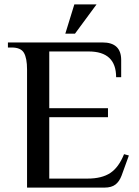

<svg xmlns="http://www.w3.org/2000/svg" viewBox="-20 -853 633 873"><path d="M103 -537Q103 -588 89 -612.5Q75 -637 33 -637H16V-660H446Q531 -660 531 -580V-502H508Q508 -619 383 -619H204V-361H471V-320H204V-41H378Q443 -41 481.5 -66.5Q520 -92 544 -152L566 -146L533 -55Q523 -28 505 -14Q487 0 455 0H103ZM318 -833H419L321 -700H277Z"/></svg>

Font: El Messiri Medium
Style: Regular
Weight: 500
Designer: Mohamed Gaber
Foundry: Kief Type Foundry
Version: Version 2.007